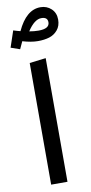

<svg xmlns="http://www.w3.org/2000/svg" viewBox="-111 -934 460 973"><g transform="rotate(-10 119.0 -447.5)"><path d="M171.9 -895Q204.6 -895 227.3 -873.8Q250 -852.5 250 -817.9Q250 -785.6 232.4 -764.6Q214.8 -743.7 189.2 -735.8Q163.6 -728 130.9 -728Q96.2 -728 51.8 -741.2L34.2 -703.1L-12.2 -719.2L16.1 -803.2Q37.1 -796.4 51.8 -793Q98.6 -895 171.9 -895ZM143.1 -779.8Q199.2 -779.8 199.2 -813Q199.2 -839.8 167 -839.8Q131.3 -839.8 95.2 -784.2Q120.6 -779.8 143.1 -779.8ZM69.8 0V-626L153.8 -636.2V0Z"/></g></svg>

Font: FiraGO
Style: Regular
Weight: 400
Designer: bBox Type
Foundry: bBox Type GmbH
Version: Version 1.001;PS 001.001;hotconv 1.0.88;makeotf.lib2.5.64775